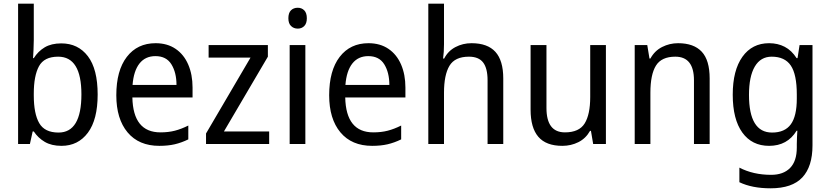

<svg xmlns="http://www.w3.org/2000/svg" viewBox="-20 -831 4498 1040"><path d="M163 -614Q163 -587 161.5 -561Q160 -535 159 -516H163Q186 -553 222 -574.5Q258 -596 312 -596Q403 -596 456 -526.5Q509 -457 509 -319Q509 -183 456 -112Q403 -41 313 -41Q259 -41 222.5 -62.5Q186 -84 163 -119H157L142 -51H78V-811H163ZM295 -524Q219 -524 191 -472Q163 -420 163 -324V-314Q163 -215 192.5 -164Q222 -113 297 -113Q421 -113 421 -320Q421 -524 295 -524Z M823 -597Q886 -597 931 -566.5Q976 -536 999.5 -481.5Q1023 -427 1023 -357V-303H697Q701 -114 849 -114Q892 -114 927 -123Q962 -132 1000 -151V-76Q963 -58 926.5 -49.5Q890 -41 843 -41Q732 -41 671 -114Q610 -187 610 -315Q610 -449 667 -523Q724 -597 823 -597ZM822 -527Q767 -527 735.5 -487Q704 -447 698 -371H936Q936 -438 908.5 -482.5Q881 -527 822 -527Z M1438 -51H1096V-108L1337 -519H1110V-587H1431V-524L1193 -119H1438Z M1593 -789Q1614 -789 1628 -775Q1642 -761 1642 -732Q1642 -704 1628 -690Q1614 -676 1593 -676Q1571 -676 1556.5 -690Q1542 -704 1542 -732Q1542 -761 1556 -775Q1570 -789 1593 -789ZM1634 -587V-51H1549V-587Z M1976 -597Q2039 -597 2084 -566.5Q2129 -536 2152.5 -481.5Q2176 -427 2176 -357V-303H1850Q1854 -114 2002 -114Q2045 -114 2080 -123Q2115 -132 2153 -151V-76Q2116 -58 2079.5 -49.5Q2043 -41 1996 -41Q1885 -41 1824 -114Q1763 -187 1763 -315Q1763 -449 1820 -523Q1877 -597 1976 -597ZM1975 -527Q1920 -527 1888.5 -487Q1857 -447 1851 -371H2089Q2089 -438 2061.5 -482.5Q2034 -527 1975 -527Z M2385 -591Q2385 -549 2380 -514H2386Q2407 -555 2447 -576Q2487 -597 2534 -597Q2621 -597 2663.5 -550Q2706 -503 2706 -406V-51H2621V-396Q2621 -461 2597 -492.5Q2573 -524 2520 -524Q2444 -524 2414.5 -474.5Q2385 -425 2385 -329V-51H2300V-811H2385Z M3262 -587V-51H3193L3181 -122H3176Q3153 -81 3113 -61Q3073 -41 3026 -41Q2938 -41 2896 -90Q2854 -139 2854 -237V-587H2940V-246Q2940 -114 3040 -114Q3117 -114 3147 -162.5Q3177 -211 3177 -306V-587Z M3653 -597Q3738 -597 3781 -551Q3824 -505 3824 -406V-51H3739V-396Q3739 -524 3638 -524Q3563 -524 3533 -475.5Q3503 -427 3503 -329V-51H3418V-587H3486L3498 -514H3503Q3526 -556 3566.5 -576.5Q3607 -597 3653 -597Z M4146 -597Q4193 -597 4230.5 -577.5Q4268 -558 4295 -516H4300L4311 -587H4381V-43Q4381 71 4326 130Q4271 189 4154 189Q4054 189 3985 156V77Q4060 116 4157 116Q4223 116 4259.5 79Q4296 42 4296 -32V-51Q4296 -65 4297 -87Q4298 -109 4299 -123H4295Q4245 -41 4146 -41Q4053 -41 4001 -113Q3949 -185 3949 -318Q3949 -450 4001.5 -523.5Q4054 -597 4146 -597ZM4160 -524Q4100 -524 4068.5 -470.5Q4037 -417 4037 -317Q4037 -113 4162 -113Q4231 -113 4263.5 -157.5Q4296 -202 4296 -297V-319Q4296 -428 4263.5 -476Q4231 -524 4160 -524Z"/></svg>

Font: Noto Sans Tamil UI SemiCondensed
Style: Regular
Weight: 400
Width: 4
Designer: Jelle Bosma - Monotype Design Team
Foundry: Monotype Imaging Inc.
Version: Version 2.004; ttfautohint (v1.8.4.7-5d5b)